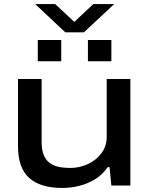

<svg xmlns="http://www.w3.org/2000/svg" viewBox="-20 -918 738 950"><path d="M288 12Q180 12 124.5 -37.5Q69 -87 69 -195V-527H186V-216Q186 -177 196 -152Q206 -127 225 -112.5Q244 -98 270 -92.5Q296 -87 327 -87Q373 -87 414.5 -106Q456 -125 482 -160Q508 -195 508 -241V-527H625V0H531L522 -91H513Q485 -51 447 -29Q409 -7 368.5 2.5Q328 12 288 12ZM167 -615V-720H283V-615ZM415 -615V-720H531V-615ZM154 -898H253L375 -784H320L442 -898H545L395 -758H303Z"/></svg>

Font: Archivo Expanded Medium
Style: Regular
Weight: 500
Width: 7
Designer: Hector Gatti
Foundry: Omnibus-Type
Version: Version 2.001